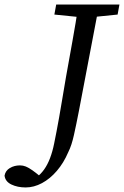

<svg xmlns="http://www.w3.org/2000/svg" viewBox="-132 -690 545 844"><path d="M-112 82Q-108 60 -88.5 48.5Q-69 37 -44 37Q-31 37 -18.5 42Q-6 47 11 59Q28 71 54 93L48 99H32L27 91Q47 76 62 55Q77 34 88 5Q99 -24 106 -59Q111 -85 116.5 -112Q122 -139 127.5 -171.5Q133 -204 140.5 -247.5Q148 -291 158 -351Q172 -430 186.5 -509.5Q201 -589 213 -670H304L215 -203Q209 -172 203.5 -145.5Q198 -119 193 -96.5Q188 -74 182 -55.5Q176 -37 168 -21Q148 26 118 61Q88 96 52.5 115Q17 134 -19 134Q-55 134 -82 121Q-109 108 -112 82ZM107 -626 115 -670H393L385 -626L257 -613H236Z"/></svg>

Font: Source Serif 4 18pt
Style: Italic
Weight: 400
Italic angle: -12°
Designer: Frank Grießhammer
Foundry: Adobe Systems Incorporated
Version: Version 4.004;hotconv 1.0.116;makeotfexe 2.5.65601